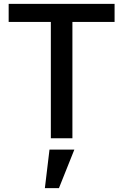

<svg xmlns="http://www.w3.org/2000/svg" viewBox="-20 -718 640 997"><path d="M213 259H286L366 59H237ZM575 -604V-698H25V-604H244V0H356V-604Z"/></svg>

Font: IBM Plex Mono Medm
Style: Regular
Weight: 500
Monospace: yes
Designer: Mike Abbink, Paul van der Laan, Pieter van Rosmalen
Foundry: Bold Monday
Version: Version 2.004